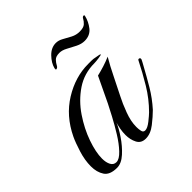

<svg xmlns="http://www.w3.org/2000/svg" viewBox="-128 -539 646 646"><g transform="rotate(-45 195.0 -216.5)"><path d="M74 5Q40 5 27.5 -14Q15 -33 15 -61Q15 -90 25 -122Q35 -154 44 -173Q76 -240 133.5 -275.5Q191 -311 252 -311Q260 -311 268.5 -311Q277 -311 285 -309Q305 -306 305 -304Q305 -302 290.5 -300Q276 -298 269 -298Q220 -298 181.5 -272Q143 -246 116 -206Q89 -166 74.5 -124.5Q60 -83 60 -53Q60 -34 66.5 -22Q73 -10 86 -10Q100 -10 118 -29Q136 -48 153 -75.5Q170 -103 184 -129.5Q198 -156 205 -170L248 -260Q265 -264 282.5 -269.5Q300 -275 316 -282Q299 -253 283.5 -221Q268 -189 252 -158Q240 -135 228.5 -104Q217 -73 217 -48V-44Q217 -36 219 -26.5Q221 -17 230 -17Q241 -17 258 -30.5Q275 -44 282 -51Q314 -83 337.5 -122Q361 -161 381 -201Q383 -203 384 -203Q392 -203 390 -195Q390 -195 385.5 -186Q381 -177 380 -176Q361 -141 342 -109Q323 -77 297 -48Q281 -32 258 -14Q235 4 212 4Q190 4 181 -13.5Q172 -31 172 -53Q172 -67 174.5 -80.5Q177 -94 180 -104Q173 -86 155.5 -60Q138 -34 116.5 -14.5Q95 5 74 5ZM163 -374Q161 -374 162 -381Q167 -401 185 -419.5Q203 -438 225 -438Q238 -438 251 -430.5Q264 -423 278.5 -415.5Q293 -408 309 -408Q328 -408 336 -415.5Q344 -423 347.5 -430Q351 -437 356 -437Q360 -437 359 -433Q354 -411 339.5 -392.5Q325 -374 299 -374Q284 -374 268 -382Q252 -390 237.5 -398Q223 -406 210 -406Q193 -406 185.5 -398Q178 -390 174 -382Q170 -374 163 -374Z"/></g></svg>

Font: Mea Culpa
Style: Regular
Weight: 400
Designer: Robert E. Leuschke
Foundry: Robert E. Leuschke
Version: Version 1.010; ttfautohint (v1.8.3)